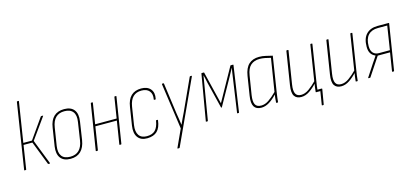

<svg xmlns="http://www.w3.org/2000/svg" viewBox="-69 -1204 4093 1911"><g transform="rotate(-15 1977.0 -249.0)"><path d="M361 -479Q364 -479 364.5 -477.5Q365 -476 363 -474L209 -259L308 -5Q309 0 305 0H291Q288 0 287 -2L192 -247H101L63 -4Q63 0 58 0H45Q41 0 42 -4L148 -679Q149 -683 154 -683H165Q171 -683 169 -679L104 -267H193L340 -476Q343 -479 346 -479Z M519 8Q449 8 417 -34Q385 -76 396 -152L425 -337Q436 -412 475.5 -449.5Q515 -487 582 -487Q652 -487 684 -445.5Q716 -404 704 -327L676 -142Q664 -68 624.5 -30Q585 8 519 8ZM521 -13Q578 -13 611.5 -46Q645 -79 655 -143L683 -327Q694 -395 667 -430.5Q640 -466 579 -466Q523 -466 489.5 -433.5Q456 -401 446 -335L417 -152Q407 -84 433.5 -48.5Q460 -13 521 -13Z M1027 0Q1022 0 1023 -5L1098 -474Q1099 -479 1103 -479H1115Q1120 -479 1119 -474L1044 -5Q1043 0 1039 0ZM785 0Q779 0 780 -5L855 -474Q856 -479 861 -479H872Q878 -479 876 -474L802 -5Q801 0 796 0ZM835 -241 837 -261H1068L1065 -241Z M1310 8Q1243 9 1212 -34Q1181 -77 1193 -154L1222 -338Q1233 -413 1272 -450Q1311 -487 1376 -487Q1440 -487 1471.5 -449.5Q1503 -412 1490 -349Q1489 -344 1486 -344H1473Q1469 -344 1470 -349Q1480 -403 1454 -434.5Q1428 -466 1374 -466Q1319 -466 1286.5 -434Q1254 -402 1243 -337L1214 -154Q1204 -86 1229 -49.5Q1254 -13 1311 -13Q1367 -13 1397 -43.5Q1427 -74 1437 -138Q1437 -143 1440 -143H1454Q1458 -143 1457 -137Q1448 -63 1412 -28Q1376 7 1310 8Z M1575 185Q1573 185 1572 184Q1571 183 1572 180L1655 -1L1588 -473Q1588 -477 1589 -478Q1590 -479 1592 -479H1604Q1609 -479 1609 -474L1653 -154Q1658 -125 1662.5 -95Q1667 -65 1671 -35H1672Q1685 -64 1698.5 -93Q1712 -122 1726 -150L1874 -474Q1877 -479 1881 -479H1892Q1895 -479 1896.5 -478Q1898 -477 1896 -473L1595 181Q1592 185 1588 185Z M1917 0Q1913 0 1914 -4L1995 -475Q1995 -479 1999 -479H2021Q2024 -479 2024 -475L2106 -139L2293 -475Q2294 -479 2298 -479H2321Q2326 -479 2325 -474L2256 -4Q2255 0 2251 0H2239Q2235 0 2236 -4L2288 -363Q2291 -385 2294.5 -407Q2298 -429 2302 -451H2301Q2290 -431 2278 -409.5Q2266 -388 2255 -367L2105 -99Q2103 -96 2100 -96Q2097 -96 2096 -99L2029 -371Q2025 -391 2020.5 -411.5Q2016 -432 2011 -451H2010Q2006 -431 2003 -409.5Q2000 -388 1996 -368L1935 -4Q1934 0 1931 0Z M2485 8Q2432 8 2410.5 -27Q2389 -62 2401 -137L2432 -333Q2445 -414 2485 -450.5Q2525 -487 2591 -487Q2627 -487 2659 -479Q2691 -471 2727 -463L2672 -112Q2666 -75 2663 -50.5Q2660 -26 2658 -4Q2658 0 2655 0H2641Q2638 0 2638 -4Q2639 -23 2641 -44Q2643 -65 2646 -84Q2607 -42 2566.5 -17Q2526 8 2485 8ZM2489 -13Q2528 -13 2566.5 -39Q2605 -65 2650 -110L2704 -447Q2675 -455 2645.5 -460.5Q2616 -466 2591 -466Q2535 -466 2499.5 -435Q2464 -404 2453 -332L2422 -139Q2412 -74 2427.5 -43.5Q2443 -13 2489 -13Z M3075 142Q3070 142 3071 137L3093 0H3052L3067 -21H3112Q3118 -21 3117 -15L3091 137Q3090 142 3086 142ZM2896 8Q2847 8 2825.5 -25Q2804 -58 2816 -134L2870 -474Q2872 -479 2876 -479H2887Q2893 -479 2892 -474L2838 -136Q2828 -72 2843.5 -42.5Q2859 -13 2900 -13Q2940 -13 2980.5 -41.5Q3021 -70 3067 -117L3063 -92Q3024 -49 2982 -20.5Q2940 8 2896 8ZM3050 0Q3046 0 3046 -4Q3048 -28 3051.5 -53Q3055 -78 3059 -99V-104L3117 -474Q3118 -479 3122 -479H3133Q3139 -479 3138 -474L3081 -111Q3076 -84 3072.5 -56.5Q3069 -29 3067 -4Q3067 0 3063 0Z M3308 8Q3259 8 3237.5 -25Q3216 -58 3228 -134L3282 -474Q3284 -479 3288 -479H3299Q3305 -479 3304 -474L3250 -136Q3240 -72 3255.5 -42.5Q3271 -13 3312 -13Q3352 -13 3392.5 -41.5Q3433 -70 3479 -117L3475 -92Q3436 -49 3394 -20.5Q3352 8 3308 8ZM3462 0Q3458 0 3458 -4Q3460 -28 3463.5 -53Q3467 -78 3471 -99V-104L3529 -474Q3530 -479 3534 -479H3545Q3551 -479 3550 -474L3493 -111Q3488 -84 3484.5 -56.5Q3481 -29 3479 -4Q3479 0 3475 0Z M3589 0Q3588 0 3587 -1.5Q3586 -3 3587 -5L3672 -135Q3683 -151 3694 -167Q3705 -183 3715 -199V-200Q3685 -212 3668.5 -237.5Q3652 -263 3652 -306Q3652 -392 3694 -435.5Q3736 -479 3810 -479H3925Q3930 -479 3929 -474L3854 -5Q3853 0 3849 0H3837Q3832 0 3833 -5L3863 -193H3736L3610 -3Q3609 0 3605 0ZM3755 -214H3867L3905 -458H3808Q3743 -458 3708 -420Q3673 -382 3673 -307Q3673 -261 3694.5 -237.5Q3716 -214 3755 -214Z"/></g></svg>

Font: Sofia Sans Condensed Thin
Style: Italic
Weight: 250
Italic angle: -9°
Version: Version 4.100